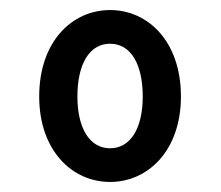

<svg xmlns="http://www.w3.org/2000/svg" viewBox="-20 -618 439 382"><path d="M199 -256C275 -256 340 -319 340 -426C340 -535 275 -598 199 -598C123 -598 58 -535 58 -426C58 -319 123 -256 199 -256ZM199 -323C157 -323 134 -365 134 -426C134 -489 157 -531 199 -531C241 -531 264 -489 264 -426C264 -365 241 -323 199 -323Z"/></svg>

Font: Falling Sky
Style: Condensed
Weight: 400
Designer: Paul D. Hunt
Foundry: Adobe Systems Incorporated
Version: Version 1.02